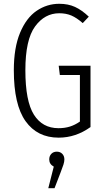

<svg xmlns="http://www.w3.org/2000/svg" viewBox="-20 -716 553 1014"><path d="M449 -628 417 -594Q385 -622 357 -634Q329 -646 293 -646Q216 -646 165 -576Q114 -506 114 -345Q114 -182 159 -110.5Q204 -39 289 -39Q322 -39 349 -47.5Q376 -56 402 -74V-320H296L290 -369H458V-45Q380 11 290 11Q177 11 115 -76Q53 -163 53 -345Q53 -464 86 -543Q119 -622 173.5 -659Q228 -696 293 -696Q340 -696 376 -679.5Q412 -663 449 -628ZM320 126Q320 138 315 153.5Q310 169 301 192L268 278H235L264 164Q240 151 240 126Q240 108 251 96.5Q262 85 280 85Q298 85 309 96.5Q320 108 320 126Z"/></svg>

Font: Fira Sans Extra Condensed Light
Style: Regular
Weight: 300
Width: 1
Designer: Carrois Corporate & Edenspiekermann AG
Foundry: Carrois Corporate GbR & Edenspiekermann AG
Version: Version 4.203